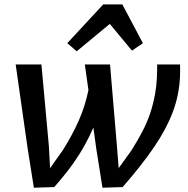

<svg xmlns="http://www.w3.org/2000/svg" viewBox="-20 -851 860 876"><path d="M134.5 5.5 106 -174.5 51.5 -557H169L203 -184.5L208.5 -84L267.5 -167Q311 -236.5 339.8 -301.8Q368.5 -367 383.5 -440L367 -557H482L513.5 -184.5L521.5 -84L579.5 -164.5Q609 -211.5 629.5 -250.8Q650 -290 664 -330.5Q678 -371 687.5 -422Q694 -457.5 695.8 -495.5Q697.5 -533.5 697 -557H801.5Q802 -543 801.8 -525.8Q801.5 -508.5 801 -497Q797 -416 768.2 -339.5Q739.5 -263 683.2 -180.2Q627 -97.5 539.5 2.5L447.5 5.5L419 -174.5L406 -269Q387.5 -226 364.2 -184.5Q341 -143 308.2 -97.5Q275.5 -52 227.5 2.5ZM330 -617 287 -654 451 -831H538L632 -654L582 -620L481 -742Z"/></svg>

Font: Merriweather Sans Italic
Style: Regular
Weight: 400
Italic angle: -7.5°
Designer: Eben Sorkin
Foundry: Eben Sorkin
Version: Version 1.008; ttfautohint (v1.7.19-72a1) -l 8 -r 50 -G 200 